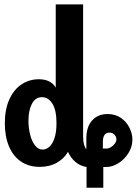

<svg xmlns="http://www.w3.org/2000/svg" viewBox="-20 -760 640 894"><path d="M296.5 -53Q279 -22 245 -2.5Q211 17 165.5 17Q114.5 17 77.8 -7.8Q41 -32.5 21.8 -78.5Q2.5 -124.5 2.5 -186Q2.5 -251 23.5 -297.2Q44.5 -343.5 80.5 -367.2Q116.5 -391 161 -391Q216.5 -391 239.5 -352V-739.5H367V-124Q367 -84 382 -64.5V-115Q382 -169.5 409 -199.2Q436 -229 481 -229Q517 -229 543.2 -210.8Q569.5 -192.5 583 -164.8Q596.5 -137 596.5 -109.5Q596.5 -77 578.2 -47.5Q560 -18 531.5 -0.2Q503 17.5 475.5 17.5H461V114H383V17.5Q353.5 13 331.2 -6Q309 -25 296.5 -53ZM243 -186.5Q243 -247 224 -277.2Q205 -307.5 175.5 -307.5Q144.5 -307.5 128.5 -276.5Q112.5 -245.5 112.5 -198Q112.5 -164.5 120.2 -133.5Q128 -102.5 143 -83Q158 -63.5 178.5 -63.5Q194.5 -63.5 209.2 -76Q224 -88.5 233.5 -116.2Q243 -144 243 -186.5ZM522 -111.5Q522 -123 513.2 -132.8Q504.5 -142.5 489.5 -142.5Q459 -142.5 459 -99V-68.5H477Q486.5 -68.5 497 -75Q507.5 -81.5 514.8 -91.5Q522 -101.5 522 -111.5Z"/></svg>

Font: JuliaMono Black
Style: Regular
Weight: 900
Monospace: yes
Designer: cormullion
Foundry: corm
Version: Version 0.054; ttfautohint (v1.8.4)